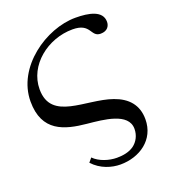

<svg xmlns="http://www.w3.org/2000/svg" viewBox="-158 -789 984 1119"><g transform="rotate(-20 333.5 -229.0)"><path d="M228 146C276 199 343 218 396 218C514 218 622 147 622 19C622 -70 572 -125 489 -154C334 -209 102 -157 102 -355C102 -504 247 -618 401 -618C516 -618 485 -538 548 -538C591 -538 606 -566 606 -591C606 -660 524 -676 440 -676C258 -676 28 -519 28 -306C28 -119 158 -85 293 -72C393 -62 543 -50 543 50C543 91 524 125 496 146C467 167 429 174 390 174C342 174 283 156 249 121Z"/></g></svg>

Font: XITS
Style: Regular
Weight: 400
Designer: MicroPress Inc., with final additions and corrections provided by Coen Hoffman, Elsevier (retired)
Version: Version 1.302